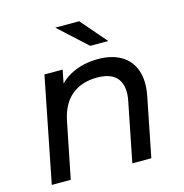

<svg xmlns="http://www.w3.org/2000/svg" viewBox="-108 -837 898 937"><g transform="rotate(-15 340.5 -368.5)"><path d="M415 -535Q485 -535 532 -507Q579 -479 597.5 -425.5Q616 -372 601 -297L542 0H446L505 -297Q520 -369 491 -409Q462 -449 387 -449Q310 -449 259 -407.5Q208 -366 191 -280L135 0H39L144 -530H236L206 -378L188 -419Q226 -479 284.5 -507Q343 -535 415 -535ZM396 -607 254 -737H375L487 -607Z"/></g></svg>

Font: Montserrat Thin Medium
Style: Italic
Weight: 500
Italic angle: -11.3°
Version: Version 9.000